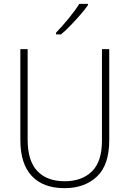

<svg xmlns="http://www.w3.org/2000/svg" viewBox="-20 -970 674 1000"><path d="M549 -240Q549 -111 485 -50.5Q421 10 316 10Q205 10 145.5 -53.5Q86 -117 86 -241V-714H124V-243Q124 -132 174.5 -79Q225 -26 317 -26Q406 -26 458.5 -77Q511 -128 511 -237V-714H549ZM438 -943Q422 -920 398 -892.5Q374 -865 348 -838Q322 -811 298 -791H272V-800Q304 -833 338 -874.5Q372 -916 393 -950H438Z"/></svg>

Font: Noto Sans Sinhala UI SemiCondensed ExtraLight
Style: Regular
Weight: 200
Width: 4
Designer: Jelle Bosma - Monotype Design Team
Foundry: Monotype Imaging Inc.
Version: Version 2.006; ttfautohint (v1.8.4.7-5d5b)